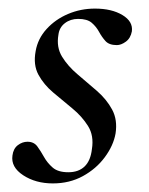

<svg xmlns="http://www.w3.org/2000/svg" viewBox="-20 -416 346 447"><path d="M103 11Q63 11 34 -8Q5 -27 9 -54Q11 -70 21.5 -78Q32 -86 44 -86Q59 -86 67 -75Q75 -64 82.5 -50.5Q90 -37 102.5 -26Q115 -15 139 -15Q163 -15 177 -28.5Q191 -42 194 -69Q199 -100 185 -122.5Q171 -145 148.5 -163.5Q126 -182 104 -200.5Q82 -219 69.5 -242Q57 -265 63 -297Q68 -326 88.5 -348.5Q109 -371 138.5 -383.5Q168 -396 201 -396Q240 -396 265 -381Q290 -366 287 -343Q284 -327 273 -319Q262 -311 252 -311Q234 -311 225.5 -320.5Q217 -330 210.5 -342Q204 -354 193.5 -363Q183 -372 162 -372Q144 -372 131 -362Q118 -352 116 -335Q111 -306 124.5 -284Q138 -262 160.5 -243Q183 -224 205.5 -204.5Q228 -185 241 -161Q254 -137 249 -105Q244 -77 224 -50Q204 -23 173 -6Q142 11 103 11Z"/></svg>

Font: Cormorant Light Medium
Style: Italic
Weight: 500
Italic angle: -10°
Version: Version 4.000